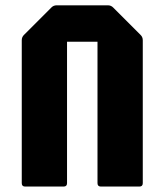

<svg xmlns="http://www.w3.org/2000/svg" viewBox="-20 -686 605 706"><path d="M188.5 -666.5H376.5Q388.5 -666.5 396.5 -658L496.5 -558Q505 -550 505 -538V-12.5Q505 0 492.5 0H351Q338.5 0 338.5 -12.5V-532.5H226.5V-12.5Q226.5 0 214 0H72.5Q60 0 60 -12.5V-538Q60 -550 68.5 -558L168.5 -658Q176.5 -666.5 188.5 -666.5Z"/></svg>

Font: Jaro
Style: Regular
Weight: 400
Designer: Agyei Archer, Celine Hurka, Mirko Velimirović
Version: Version 1.000